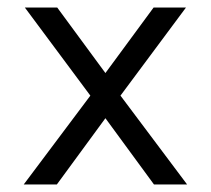

<svg xmlns="http://www.w3.org/2000/svg" viewBox="-20 -490 560 510"><path d="M43 0H131L260 -176L389 0H477L300 -236L474 -470H388L260 -296L132 -470H46L220 -236Z"/></svg>

Font: Kreadon Medium
Style: Regular
Weight: 500
Designer: kohakuno
Foundry: StudioGnu
Version: Version 1.000;Glyphs 3.1.2 (3151)